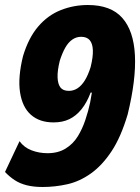

<svg xmlns="http://www.w3.org/2000/svg" viewBox="-28 -736 560 767"><path d="M142 11Q106 11 78.5 4Q51 -3 30.5 -16.5Q10 -30 -8 -49L50 -172Q68 -147 98 -135.5Q128 -124 162 -124Q204 -124 234 -142.5Q264 -161 282.5 -191Q301 -221 313 -257Q325 -293 332 -326L339 -366H334Q319 -326 297.5 -299.5Q276 -273 249 -260Q222 -247 186 -247Q130 -247 95.5 -277.5Q61 -308 52 -367.5Q43 -427 64 -512Q86 -585 124.5 -630Q163 -675 214.5 -695.5Q266 -716 323 -716Q415 -716 460.5 -664.5Q506 -613 511 -515.5Q516 -418 482 -279Q455 -188 417.5 -131.5Q380 -75 335 -43Q290 -11 241 0Q192 11 142 11ZM247 -373Q266 -373 282 -383.5Q298 -394 311 -415Q324 -436 334 -468Q344 -508 343 -535Q342 -562 330.5 -575.5Q319 -589 296 -589Q277 -589 261 -578Q245 -567 233 -546Q221 -525 211 -494Q201 -454 202 -427Q203 -400 213.5 -386.5Q224 -373 247 -373Z"/></svg>

Font: Nunito Sans 7pt Condensed Black
Style: Italic
Weight: 900
Width: 3
Italic angle: -9°
Designer: Vernon Adams
Foundry: Vernon Adams
Version: Version 3.101;gftools[0.9.27]